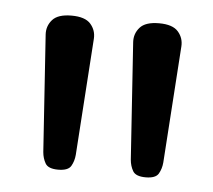

<svg xmlns="http://www.w3.org/2000/svg" viewBox="-34 -1041 404 365"><g transform="rotate(5 168.0 -858.0)"><path d="M89 -711Q70 -711 64.5 -720.5Q59 -730 58 -742L43 -965Q42 -981 52.5 -993Q63 -1005 89 -1005Q115 -1005 125.5 -993Q136 -981 135 -965L120 -742Q119 -730 113.5 -720.5Q108 -711 89 -711ZM256 -711Q237 -711 231.5 -720.5Q226 -730 225 -742L210 -965Q209 -981 219.5 -993Q230 -1005 256 -1005Q282 -1005 292.5 -993Q303 -981 302 -965L287 -742Q286 -730 280.5 -720.5Q275 -711 256 -711Z"/></g></svg>

Font: Playwrite PE
Style: Regular
Weight: 400
Designer: Veronika Burian, José Scaglione
Foundry: TypeTogether
Version: Version 1.002